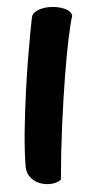

<svg xmlns="http://www.w3.org/2000/svg" viewBox="-53 -756 381 796"><g transform="rotate(-5 137.5 -358.5)"><path d="M121 7Q99 7 77.5 -2Q56 -11 42 -29.5Q28 -48 28 -75Q29 -144 37 -222Q45 -300 55.5 -376.5Q66 -453 77 -518.5Q88 -584 96.5 -629Q105 -674 108 -688Q112 -706 134 -715Q156 -724 183 -724Q215 -724 243.5 -712.5Q272 -701 275 -680Q267 -658 253 -593Q239 -528 223.5 -434Q208 -340 193.5 -230Q179 -120 169 -7Q150 7 121 7Z"/></g></svg>

Font: Agbalumo
Style: Regular
Weight: 400
Designer: Raphael Alegbeleye
Foundry: Sorkin Type Co.
Version: Version 1.000; ttfautohint (v1.8.4)